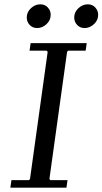

<svg xmlns="http://www.w3.org/2000/svg" viewBox="-20 -870 475 890"><path d="M296 -635 291 -630 209 -40 214 -35H293L288 0H28L33 -35H114L119 -40L201 -630L196 -635H117L122 -670H382L377 -635ZM152 -740Q131 -740 117.5 -754.5Q104 -769 104 -789Q104 -814 123.5 -832Q143 -850 167 -850Q188 -850 201.5 -835.5Q215 -821 215 -801Q215 -776 195.5 -758Q176 -740 152 -740ZM372 -740Q351 -740 337.5 -754.5Q324 -769 324 -789Q324 -814 343.5 -832Q363 -850 387 -850Q408 -850 421.5 -835.5Q435 -821 435 -801Q435 -776 415.5 -758Q396 -740 372 -740Z"/></svg>

Font: Brygada 1918
Style: Italic
Weight: 400
Italic angle: -8°
Designer: Mateusz Machalski | Borys Kosmynka | Przemek Hoffer
Foundry: NIEPODLEGLA 2018
Version: Version 3.006